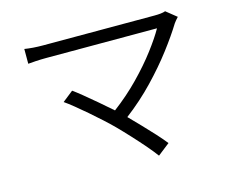

<svg xmlns="http://www.w3.org/2000/svg" viewBox="-101 -822 1202 1004"><g transform="rotate(-15 500.0 -319.5)"><path d="M924.8 -634.8Q917.5 -627.4 911.4 -619.6Q905.3 -611.8 900.9 -606Q865.2 -547.9 811.5 -477.3Q757.8 -406.7 688.2 -334Q618.7 -261.2 534.2 -196.8Q564 -166.5 596.4 -132.8Q628.9 -99.1 658 -67.1Q687 -35.2 707 -9.8L642.1 41Q624 16.1 594 -18.8Q564 -53.7 529.5 -91.1Q495.1 -128.4 462.9 -161.1Q440.4 -183.6 409.4 -211.9Q378.4 -240.2 345.2 -268.8Q312 -297.4 282.5 -321.3Q252.9 -345.2 232.9 -358.9L291 -404.8Q309.1 -392.1 340.6 -366.5Q372.1 -340.8 409.2 -309.3Q446.3 -277.8 481 -247.1Q557.1 -304.2 621.1 -369.9Q685.1 -435.5 731.9 -497.6Q778.8 -559.6 804.2 -605H205.1Q175.8 -605 147.9 -603.3Q120.1 -601.6 106 -600.1V-680.2Q126.5 -676.8 152.6 -674.8Q178.7 -672.9 205.1 -672.9H809.1Q827.6 -672.9 843 -674.6Q858.4 -676.3 868.2 -680.2Z"/></g></svg>

Font: Shanggu Mono N
Style: Regular
Weight: 350
Designer: GuiWonder
Version: Version 1.021